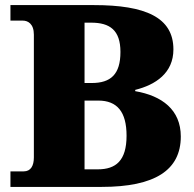

<svg xmlns="http://www.w3.org/2000/svg" viewBox="-20 -734 760 754"><path d="M21 0H379C589 0 690 -66 690 -198C690 -303 616 -358 511 -376V-381C591 -401 661 -447 661 -540C661 -666 551 -714 349 -714H21V-653H70C89 -653 113 -641 113 -598V-116C113 -83 101 -61 73 -61H21ZM340 -408H312V-645H338C411 -645 453 -616 453 -530C453 -442 415 -408 340 -408ZM364 -69H312V-339H366C440 -339 477 -295 477 -201C477 -103 435 -69 364 -69Z"/></svg>

Font: Noto Serif Thai Black
Style: Regular
Weight: 900
Designer: Monotype Design Team
Foundry: Monotype Imaging Inc.
Version: Version 2.002